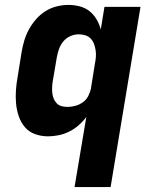

<svg xmlns="http://www.w3.org/2000/svg" viewBox="-20 -548 640 783"><path d="M284 215 332 -71Q318 -52 300 -36.5Q282 -21 261.5 -11Q241 -1 219 3.5Q197 8 176 8Q148 8 123 -1Q98 -10 81.5 -29.5Q65 -49 56.5 -74Q48 -99 45.5 -125.5Q43 -152 45 -180Q47 -208 52 -235L68 -335Q72 -359 79 -382.5Q86 -406 98 -428Q110 -450 127 -469.5Q144 -489 165.5 -502.5Q187 -516 211.5 -522Q236 -528 259 -528Q283 -528 305.5 -522Q328 -516 345 -502.5Q362 -489 373.5 -469.5Q385 -450 391 -428L406 -520H553L431 215ZM255 -112Q271 -112 287.5 -116.5Q304 -121 318 -131Q332 -141 340 -156.5Q348 -172 351 -188Q355 -213 359 -238Q363 -263 367 -288Q370 -302 371 -316Q372 -330 370 -343Q368 -356 363.5 -368.5Q359 -381 350 -390.5Q341 -400 328 -404Q315 -408 301 -408Q284 -408 267.5 -401Q251 -394 239 -380Q227 -366 221 -349Q215 -332 212 -316L195 -216Q193 -203 192.5 -191Q192 -179 193.5 -167Q195 -155 199.5 -144.5Q204 -134 212 -126Q220 -118 231.5 -115Q243 -112 255 -112Z"/></svg>

Font: Iosevka SS04 Heavy Extended
Style: Italic
Weight: 900
Width: 7
Italic angle: -9°
Monospace: yes
Designer: Belleve Invis
Foundry: Belleve Invis
Version: Version 19.0.0; ttfautohint (v1.8.4)